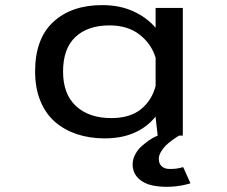

<svg xmlns="http://www.w3.org/2000/svg" viewBox="-20 -531 890 752"><path d="M380.5 -511Q448.5 -511 502 -486.8Q555.5 -462.5 589.5 -422V-500H696V0H681.5Q678.5 2 673 5.2Q667.5 8.5 653.8 18.5Q640 28.5 629.5 38.8Q619 49 610.5 63.5Q602 78 602 91Q602 109.5 612.5 119.5Q623 129.5 639.2 130.5Q655.5 131.5 670 129.5Q684.5 127.5 697.5 123.5L726 187Q690 198 651 200.2Q612 202.5 577.8 195.5Q543.5 188.5 521.5 167Q499.5 145.5 499.5 112.5Q499.5 92.5 509.8 73.5Q520 54.5 534.5 41.8Q549 29 563.2 19Q577.5 9 588 4.5L598 0H597.5L589.5 -71V-74.5Q520 11 390 11Q331.5 11 282.2 -5.2Q233 -21.5 196 -53.2Q159 -85 138.2 -135.5Q117.5 -186 117.5 -251Q117.5 -379.5 188.8 -445.2Q260 -511 380.5 -511ZM227 -251Q227 -162 278 -115.2Q329 -68.5 415.5 -68.5Q489 -68.5 532 -103.2Q575 -138 589.5 -194.5V-304.5Q573.5 -358.5 527.2 -395Q481 -431.5 408.5 -431.5Q324 -431.5 275.5 -386.2Q227 -341 227 -251Z"/></svg>

Font: League Mono Wide
Style: Regular
Weight: 400
Width: 8
Designer: Tyler Finck
Foundry: The League of Moveable Type / Tyler Finck
Version: Version 2.210